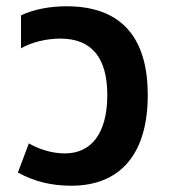

<svg xmlns="http://www.w3.org/2000/svg" viewBox="-20 -580 546 612"><path d="M207 12C366 12 451 -92 451 -277C451 -451 375 -560 192 -560C138 -560 87 -550 47 -531V-426C79 -445 128 -457 172 -457C274 -457 322 -394 322 -277C322 -154 270 -91 187 -91C143 -91 101 -106 72 -123L37 -30C90 -1 145 12 207 12Z"/></svg>

Font: Noto Sans Thai Semi
Style: Regular
Weight: 600
Designer: Monotype Design Team
Foundry: Monotype Imaging Inc.
Version: Version 1.901